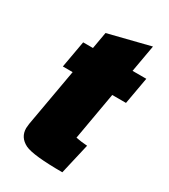

<svg xmlns="http://www.w3.org/2000/svg" viewBox="-162 -708 701 798"><g transform="rotate(30 188.0 -309.5)"><path d="M50 -371 73 -500H120L134 -580L333 -630L310 -500H376L353 -371H287L247 -143Q272 -138 302 -136L268 11Q128 11 88 -8Q46 -29 46 -73Q46 -78 48 -94L97 -371Z"/></g></svg>

Font: Changa One
Style: Italic
Weight: 400
Italic angle: -12°
Designer: Eduardo Rodriguez Tunni
Foundry: Eduardo Rodriguez Tunni
Version: Version 1.003